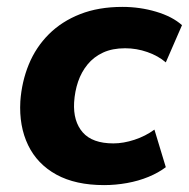

<svg xmlns="http://www.w3.org/2000/svg" viewBox="-20 -526 548 557"><path d="M282 11Q199 11 143.5 -19.5Q88 -50 61.5 -105Q35 -160 39 -232Q43 -289 63.5 -339Q84 -389 121.5 -426.5Q159 -464 212.5 -485Q266 -506 335 -506Q386 -506 433 -492Q480 -478 508 -453L461 -345Q439 -364 407.5 -375Q376 -386 343 -386Q306 -386 279 -373.5Q252 -361 234 -339Q216 -317 206.5 -289Q197 -261 195 -229Q192 -174 220 -142Q248 -110 309 -110Q338 -110 370 -120.5Q402 -131 428 -150L461 -41Q440 -25 411 -13Q382 -1 348.5 5Q315 11 282 11Z"/></svg>

Font: Nunito Sans 10pt ExtraBold
Style: Italic
Weight: 800
Italic angle: -9°
Designer: Vernon Adams
Foundry: Vernon Adams
Version: Version 3.101;gftools[0.9.27]